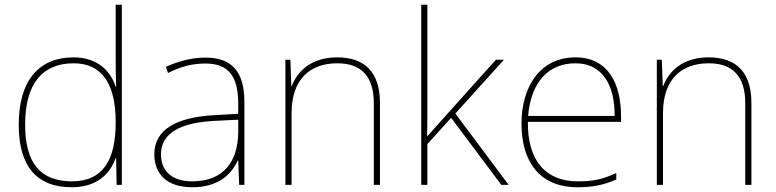

<svg xmlns="http://www.w3.org/2000/svg" viewBox="-20 -780 3274 810"><path d="M283 10C388 10 444 -46 468 -113H470L472 0H494V-760H468V-543C468 -501 468 -459 470 -414H468C446 -484 387 -538 291 -538C141 -538 59 -437 59 -254C59 -83 131 10 283 10ZM283 -15C149 -15 86 -94 86 -254C86 -427 159 -513 291 -513C410 -513 468 -426 468 -266V-263C468 -107 416 -15 283 -15Z M847 -537C788 -537 733 -522 680 -498L689 -472C746 -501 794 -512 847 -512C940 -512 985 -463 985 -343V-300L882 -294C725 -285 631 -234 631 -129C631 -45 685 10 791 10C899 10 955 -42 983 -103H985L989 0H1011V-350C1011 -480 956 -537 847 -537ZM884 -270 985 -275V-220C983 -99 924 -15 791 -15C706 -15 659 -58 659 -129C659 -222 748 -263 884 -270Z M1403 -538C1291 -538 1234 -478 1211 -417H1209L1205 -528H1184V0H1210V-302C1210 -446 1288 -513 1403 -513C1500 -513 1557 -462 1557 -345V0H1583V-346C1583 -477 1517 -538 1403 -538Z M1783 -385V-760H1757V0H1783V-172L1883 -283L2095 0H2126L1901 -301L2106 -528H2072L1839 -268C1817 -244 1804 -229 1782 -204C1783 -267 1783 -321 1783 -385Z M2408 -538C2254 -538 2180 -408 2180 -259C2180 -104 2251 10 2417 10C2481 10 2529 0 2580 -23V-50C2518 -22 2481 -15 2417 -15C2280 -15 2205 -105 2207 -266H2600V-291C2600 -430 2543 -538 2408 -538ZM2408 -513C2520 -513 2574 -423 2573 -291H2208C2220 -436 2296 -513 2408 -513Z M2970 -538C2858 -538 2801 -478 2778 -417H2776L2772 -528H2751V0H2777V-302C2777 -446 2855 -513 2970 -513C3067 -513 3124 -462 3124 -345V0H3150V-346C3150 -477 3084 -538 2970 -538Z"/></svg>

Font: Noto Sans Georgian Thin
Style: Regular
Weight: 100
Designer: Monotype Design Team, Akaki Razmadze
Foundry: Google LLC
Version: Version 2.005